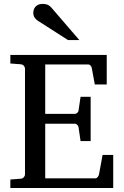

<svg xmlns="http://www.w3.org/2000/svg" viewBox="-20 -948 623 968"><path d="M32.2 0V-43L84 -46.9Q94.7 -47.9 100.3 -54.7Q106 -61.5 106 -68.8V-602.1Q106 -609.4 100.3 -616.2Q94.7 -623 84 -624L32.2 -627.9V-670.9H518.1V-522H458L442.9 -604Q441.9 -611.3 436.8 -617.2Q431.6 -623 424.8 -623H208V-374H357.9Q364.7 -374 370.4 -379.9Q376 -385.7 376 -391.1L386.2 -460H437V-236.8H386.2L376 -306.2Q376 -311.5 370.1 -317.9Q364.3 -324.2 357.9 -324.2H208V-48.8H460.9Q467.3 -48.8 472.7 -55.7Q478 -62.5 479 -67.9L497.1 -167H550.8V0ZM322.8 -746.1 170.9 -843.3Q160.2 -850.1 154.1 -859.9Q147.9 -869.6 147.9 -883.3Q147.9 -891.1 150.4 -899.2Q152.8 -907.2 158.2 -913.6Q163.6 -919.9 172.4 -924.1Q181.2 -928.2 193.8 -928.2Q204.6 -928.2 211.9 -926.5Q219.2 -924.8 225.1 -921.4Q231 -918 235.8 -912.8Q240.7 -907.7 246.1 -901.4L379.9 -746.1Z"/></svg>

Font: BabelStone Ogham Bound
Style: Regular
Weight: 400
Designer: Andrew West
Foundry: BabelStone
Version: Version 2.02 March 14, 2022